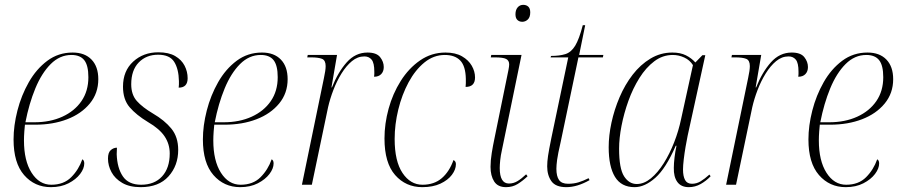

<svg xmlns="http://www.w3.org/2000/svg" viewBox="-20 -763 3723 793"><path d="M190 10Q123 10 79.5 -40Q36 -90 36 -187Q36 -244 52 -306.5Q68 -369 99 -423.5Q130 -478 175.5 -512Q221 -546 280 -546Q330 -546 358 -517Q386 -488 386 -436Q386 -378 351 -335.5Q316 -293 257.5 -270.5Q199 -248 126 -248H83Q82 -241 80.5 -220.5Q79 -200 79 -183Q79 -99 110.5 -49.5Q142 0 192 0Q243 0 274 -31Q305 -62 320 -105Q328 -101 328 -88Q328 -67 311 -44.5Q294 -22 263 -6Q232 10 190 10ZM122 -258Q187 -258 237.5 -281Q288 -304 316.5 -345.5Q345 -387 345 -444Q345 -493 328 -514.5Q311 -536 275 -536Q227 -536 189.5 -498.5Q152 -461 126 -398Q100 -335 85 -258Z M561 10Q515 10 485 -7.5Q455 -25 440.5 -52Q426 -79 426 -108Q426 -133 437.5 -143Q449 -153 463 -153Q462 -140 462 -126Q464 -69 487.5 -34.5Q511 0 563 0Q618 0 649.5 -34.5Q681 -69 681 -129Q681 -168 660 -199.5Q639 -231 591 -259Q543 -288 515.5 -320Q488 -352 488 -405Q488 -470 530 -508.5Q572 -547 634 -547Q677 -547 703.5 -531.5Q730 -516 742.5 -491.5Q755 -467 755 -440Q755 -401 718 -401Q719 -407 719 -414Q719 -421 719 -428Q718 -478 699.5 -507.5Q681 -537 633 -537Q584 -537 553 -505Q522 -473 522 -415Q522 -372 545 -346Q568 -320 612 -294Q660 -266 688 -231.5Q716 -197 716 -144Q716 -79 676 -34.5Q636 10 561 10Z M972 10Q905 10 861.5 -40Q818 -90 818 -187Q818 -244 834 -306.5Q850 -369 881 -423.5Q912 -478 957.5 -512Q1003 -546 1062 -546Q1112 -546 1140 -517Q1168 -488 1168 -436Q1168 -378 1133 -335.5Q1098 -293 1039.5 -270.5Q981 -248 908 -248H865Q864 -241 862.5 -220.5Q861 -200 861 -183Q861 -99 892.5 -49.5Q924 0 974 0Q1025 0 1056 -31Q1087 -62 1102 -105Q1110 -101 1110 -88Q1110 -67 1093 -44.5Q1076 -22 1045 -6Q1014 10 972 10ZM904 -258Q969 -258 1019.5 -281Q1070 -304 1098.5 -345.5Q1127 -387 1127 -444Q1127 -493 1110 -514.5Q1093 -536 1057 -536Q1009 -536 971.5 -498.5Q934 -461 908 -398Q882 -335 867 -258Z M1318 -441Q1325 -473 1325 -490Q1325 -514 1310 -520Q1295 -526 1265 -526H1249L1251 -536H1372L1349 -402H1351Q1376 -465 1412 -505.5Q1448 -546 1498 -546Q1535 -546 1550 -527Q1565 -508 1565 -486Q1565 -468 1554.5 -457Q1544 -446 1525 -446Q1526 -452 1526 -457Q1526 -462 1526 -467Q1526 -503 1515 -516.5Q1504 -530 1485 -530Q1457 -530 1433.5 -510.5Q1410 -491 1390.5 -459.5Q1371 -428 1357 -391.5Q1343 -355 1335 -320L1268 0H1227Z M1724 10Q1656 10 1612 -40Q1568 -90 1568 -191Q1568 -252 1585 -314Q1602 -376 1635 -428.5Q1668 -481 1715 -513.5Q1762 -546 1820 -546Q1861 -546 1888 -530.5Q1915 -515 1928.5 -491.5Q1942 -468 1942 -443Q1942 -404 1903 -404Q1904 -411 1904 -419.5Q1904 -428 1904 -437Q1903 -490 1881 -513Q1859 -536 1817 -536Q1771 -536 1733 -505Q1695 -474 1667.5 -423Q1640 -372 1625 -310.5Q1610 -249 1610 -189Q1610 -97 1642.5 -48.5Q1675 0 1725 0Q1773 0 1804.5 -27Q1836 -54 1853 -102Q1863 -97 1863 -85Q1863 -63 1846.5 -41Q1830 -19 1799 -4.5Q1768 10 1724 10Z M2137 -673Q2125 -673 2117 -680.5Q2109 -688 2109 -704Q2109 -722 2118 -732.5Q2127 -743 2141 -743Q2154 -743 2162 -735.5Q2170 -728 2170 -712Q2170 -692 2160 -682.5Q2150 -673 2137 -673ZM2070 10Q2036 10 2021 -13.5Q2006 -37 2006 -74Q2006 -100 2011 -131Q2016 -162 2022 -190L2080 -474Q2083 -489 2083 -497Q2083 -513 2070.5 -519.5Q2058 -526 2024 -526H2007L2009 -536H2134L2053 -143Q2048 -121 2046 -101.5Q2044 -82 2044 -69Q2044 -5 2082 -5Q2101 -5 2117.5 -15Q2134 -25 2153 -43L2159 -35Q2139 -16 2118 -3Q2097 10 2070 10Z M2319 10Q2275 10 2257.5 -14.5Q2240 -39 2240 -76Q2240 -95 2243.5 -119Q2247 -143 2257 -192L2327 -526H2254L2256 -532Q2291 -532 2315 -539.5Q2339 -547 2355.5 -574Q2372 -601 2387 -659H2397L2372 -536H2472L2470 -526H2369L2296 -178Q2284 -126 2281 -103Q2278 -80 2278 -66Q2278 -35 2289 -19.5Q2300 -4 2326 -4Q2350 -4 2369.5 -10Q2389 -16 2411 -27L2415 -19Q2364 10 2319 10Z M2601 10Q2546 10 2520 -32.5Q2494 -75 2494 -155Q2494 -203 2505.5 -256.5Q2517 -310 2539 -361.5Q2561 -413 2593 -454.5Q2625 -496 2666.5 -521Q2708 -546 2757 -546Q2790 -546 2813 -534.5Q2836 -523 2852 -505L2881 -535H2893L2820 -202Q2816 -183 2811.5 -156.5Q2807 -130 2804 -104.5Q2801 -79 2801 -63Q2801 -35 2809.5 -19.5Q2818 -4 2838 -4Q2857 -4 2873.5 -14Q2890 -24 2910 -42L2915 -35Q2897 -16 2874 -3Q2851 10 2825 10Q2793 10 2777.5 -11.5Q2762 -33 2763 -70Q2763 -88 2766 -113Q2769 -138 2774 -161H2771Q2730 -67 2686.5 -28.5Q2643 10 2601 10ZM2610 -3Q2640 -3 2668.5 -26.5Q2697 -50 2721.5 -89Q2746 -128 2764.5 -175.5Q2783 -223 2793 -271L2842 -494Q2829 -515 2806 -525.5Q2783 -536 2759 -536Q2717 -536 2682.5 -510Q2648 -484 2621 -441Q2594 -398 2575.5 -346.5Q2557 -295 2547 -243.5Q2537 -192 2537 -149Q2537 -67 2557.5 -35Q2578 -3 2610 -3Z M3070 -441Q3077 -473 3077 -490Q3077 -514 3062 -520Q3047 -526 3017 -526H3001L3003 -536H3124L3101 -402H3103Q3128 -465 3164 -505.5Q3200 -546 3250 -546Q3287 -546 3302 -527Q3317 -508 3317 -486Q3317 -468 3306.5 -457Q3296 -446 3277 -446Q3278 -452 3278 -457Q3278 -462 3278 -467Q3278 -503 3267 -516.5Q3256 -530 3237 -530Q3209 -530 3185.5 -510.5Q3162 -491 3142.5 -459.5Q3123 -428 3109 -391.5Q3095 -355 3087 -320L3020 0H2979Z M3473 10Q3406 10 3362.5 -40Q3319 -90 3319 -187Q3319 -244 3335 -306.5Q3351 -369 3382 -423.5Q3413 -478 3458.5 -512Q3504 -546 3563 -546Q3613 -546 3641 -517Q3669 -488 3669 -436Q3669 -378 3634 -335.5Q3599 -293 3540.5 -270.5Q3482 -248 3409 -248H3366Q3365 -241 3363.5 -220.5Q3362 -200 3362 -183Q3362 -99 3393.5 -49.5Q3425 0 3475 0Q3526 0 3557 -31Q3588 -62 3603 -105Q3611 -101 3611 -88Q3611 -67 3594 -44.5Q3577 -22 3546 -6Q3515 10 3473 10ZM3405 -258Q3470 -258 3520.5 -281Q3571 -304 3599.5 -345.5Q3628 -387 3628 -444Q3628 -493 3611 -514.5Q3594 -536 3558 -536Q3510 -536 3472.5 -498.5Q3435 -461 3409 -398Q3383 -335 3368 -258Z"/></svg>

Font: Noto Serif Display SemiCondensed ExtraLight
Style: Italic
Weight: 200
Width: 4
Italic angle: -12°
Designer: Monotype Design Team
Foundry: Monotype Imaging Inc.
Version: Version 2.009